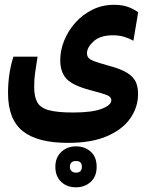

<svg xmlns="http://www.w3.org/2000/svg" viewBox="-20 -423 626 806"><path d="M266.1 176.8Q136.7 176.8 75.2 127.2Q13.7 77.6 13.7 -32.7Q13.7 -70.3 18.8 -107.7Q23.9 -145 36.1 -185.1H137.7Q131.3 -143.6 127.4 -117.4Q123.5 -91.3 123.5 -58.1Q123.5 -17.1 136.5 6.3Q149.4 29.8 185.1 39.6Q220.7 49.3 287.6 49.3Q366.2 49.3 406.7 33.9Q447.3 18.6 447.3 -2.4Q447.3 -16.6 428 -24.2Q408.7 -31.7 359.4 -44.4Q285.2 -64 259 -92.3Q232.9 -120.6 232.9 -170.4Q232.9 -211.9 249.5 -252.9Q266.1 -293.9 296.4 -327.9Q326.7 -361.8 367.9 -382.3Q409.2 -402.8 458.5 -402.8Q492.2 -402.8 516.4 -394.3Q540.5 -385.7 560.1 -371.6L540 -252Q522.9 -261.7 501.7 -268.3Q480.5 -274.9 454.1 -274.9Q401.4 -274.9 373.3 -249.8Q345.2 -224.6 345.2 -199.7Q345.2 -187.5 351.8 -179.9Q358.4 -172.4 378.4 -165Q398.4 -157.7 439 -146.5Q490.2 -132.8 516.1 -115.7Q542 -98.6 550.8 -77.4Q559.6 -56.2 559.6 -28.8Q559.6 26.4 527.3 73.2Q495.1 120.1 429.9 148.4Q364.7 176.8 266.1 176.8ZM298.8 363.3Q260.7 363.3 236.6 340.1Q212.4 316.9 212.4 277.3Q212.4 238.3 237.3 214.8Q262.2 191.4 298.8 191.4Q335.9 191.4 360.8 213.6Q385.7 235.8 385.7 277.3Q385.7 317.9 360.8 340.6Q335.9 363.3 298.8 363.3ZM298.8 301.8Q323.7 301.8 323.7 277.3Q323.7 252.9 299.3 252.9Q273.4 252.9 273.4 277.3Q273.4 289.6 281 295.7Q288.6 301.8 298.8 301.8Z"/></svg>

Font: Cascadia Mono NF SemiBold
Style: Regular
Weight: 600
Monospace: yes
Designer: Aaron Bell
Foundry: Saja Typeworks
Version: Version 2404.023; ttfautohint (v1.8.4)